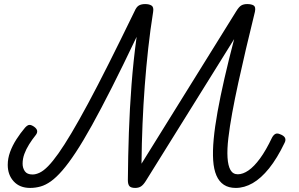

<svg xmlns="http://www.w3.org/2000/svg" viewBox="-20 -906 1467 943"><path d="M128 17Q77 17 47.5 -15Q18 -47 18 -96Q18 -128 29.5 -159.5Q41 -191 60.5 -221.5Q80 -252 103 -279Q114 -291 123 -292.5Q132 -294 147 -284Q161 -274 162.5 -263.5Q164 -253 155 -242Q138 -221 123 -197Q108 -173 99.5 -149.5Q91 -126 91 -102Q91 -81 102 -65Q113 -49 140 -49Q156 -49 175 -58Q194 -67 216.5 -90Q239 -113 267 -152.5Q295 -192 331 -252.5Q367 -313 412.5 -397.5Q458 -482 514.5 -594.5Q571 -707 641 -851Q650 -872 662 -879Q674 -886 693 -886Q713 -886 724.5 -878.5Q736 -871 732 -847Q718 -759 708 -668.5Q698 -578 691 -485Q684 -392 680 -296.5Q676 -201 675 -102L1141 -852Q1154 -873 1165.5 -879.5Q1177 -886 1194 -886Q1215 -886 1226 -879Q1237 -872 1232 -848Q1209 -755 1188.5 -667.5Q1168 -580 1150.5 -500Q1133 -420 1120.5 -351.5Q1108 -283 1101.5 -227.5Q1095 -172 1097.5 -132Q1100 -92 1112 -71Q1124 -50 1148 -50Q1173 -50 1200.5 -69Q1228 -88 1257 -127.5Q1286 -167 1316 -230Q1323 -243 1332 -248Q1341 -253 1355 -247Q1374 -240 1379.5 -229.5Q1385 -219 1378 -205Q1341 -128 1301.5 -79Q1262 -30 1221 -6.5Q1180 17 1138 17Q1103 17 1079.5 1.5Q1056 -14 1043 -44Q1030 -74 1027 -118.5Q1024 -163 1029.5 -222.5Q1035 -282 1048.5 -357Q1062 -432 1082.5 -521.5Q1103 -611 1130 -714L696 -17Q684 2 672.5 9.5Q661 17 644 17Q624 17 616 8.5Q608 0 608 -22Q609 -139 613 -255.5Q617 -372 626 -490Q635 -608 651 -725Q584 -584 529.5 -476.5Q475 -369 431.5 -290.5Q388 -212 352 -157.5Q316 -103 286 -68.5Q256 -34 230 -15.5Q204 3 179 10Q154 17 128 17Z"/></svg>

Font: Playwrite DK Loopet Light
Style: Regular
Weight: 300
Version: Version 1.003